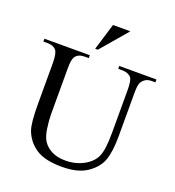

<svg xmlns="http://www.w3.org/2000/svg" viewBox="-157 -999 1035 1137"><g transform="rotate(20 361.0 -430.5)"><path d="M477.1 -644V-662.1H711.4V-644H686.5Q647.5 -644 626.5 -611.3Q616.2 -596.2 616.2 -541V-272.5Q616.2 -172.9 596.4 -117.9Q576.7 -63 518.8 -23.7Q460.9 15.6 361.3 15.6Q252.9 15.6 196.8 -22Q140.6 -59.6 117.2 -123Q101.6 -166.5 101.6 -286.1V-544.9Q101.6 -606 84.7 -625Q67.9 -644 30.3 -644H5.4V-662.1H291.5V-644H266.1Q225.1 -644 207.5 -618.2Q195.3 -600.6 195.3 -544.9V-256.3Q195.3 -217.8 202.4 -168Q209.5 -118.2 228 -90.3Q246.6 -62.5 281.5 -44.4Q316.4 -26.4 367.2 -26.4Q432.1 -26.4 483.4 -54.7Q534.7 -83 553.5 -127.2Q572.3 -171.4 572.3 -276.9V-544.9Q572.3 -606.9 558.6 -622.6Q539.6 -644 502 -644ZM468.8 -877.4 324.7 -709H308.1L359.4 -877.4Z"/></g></svg>

Font: Jameel Khushkhati
Style: Regular
Weight: 400
Version: Version 3.5